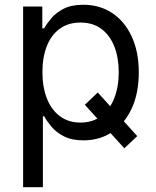

<svg xmlns="http://www.w3.org/2000/svg" viewBox="-20 -567 643 791"><path d="M382.8 -186 545.4 -6.3 492.2 43.9 329.6 -135.3ZM75.2 204.1V-540H154.3V-450.2H161.6Q172.9 -469.7 191.9 -492.4Q210.9 -515.1 242.7 -531.2Q274.4 -547.4 323.2 -547.4Q391.1 -547.4 442.4 -513.2Q493.7 -479 522.7 -416.3Q551.8 -353.5 551.8 -269Q551.8 -183.6 522.9 -120.8Q494.1 -58.1 442.9 -23.4Q391.6 11.2 323.7 11.2Q275.9 11.2 243.9 -5.1Q211.9 -21.5 192.6 -44.4Q173.3 -67.4 162.1 -87.9H156.7V204.1ZM311.5 -62Q362.3 -62 397.5 -89.1Q432.6 -116.2 450.9 -163.1Q469.2 -210 469.2 -269.5Q469.2 -328.6 451.2 -375Q433.1 -421.4 397.9 -447.8Q362.8 -474.1 311.5 -474.1Q261.2 -474.1 226.1 -448.5Q190.9 -422.9 172.9 -377Q154.8 -331.1 154.8 -269.5Q154.8 -208.5 173.1 -161.6Q191.4 -114.7 226.6 -88.4Q261.7 -62 311.5 -62Z"/></svg>

Font: V-Inter
Style: Regular-375
Weight: 375
Designer: Rasmus Andersson
Foundry: rsms
Version: Version 4.000;git-4146feb